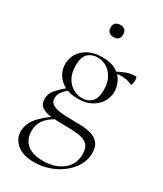

<svg xmlns="http://www.w3.org/2000/svg" viewBox="-216 -672 875 1032"><g transform="rotate(30 222.0 -156.0)"><path d="M179 280Q109 280 71.5 248.5Q34 217 34 171Q34 119 77.5 73.5Q121 28 195 -14L206 -1Q173 15 145 33.5Q117 52 100 77.5Q83 103 83 142Q83 174 97.5 198.5Q112 223 141.5 236.5Q171 250 216 250Q289 250 336.5 213Q384 176 384 112Q384 71 363.5 53Q343 35 307 30.5Q271 26 223 26Q177 26 139.5 22.5Q102 19 80 4Q58 -11 58 -44Q58 -78 79 -101.5Q100 -125 136 -156L147 -146Q122 -125 112 -108.5Q102 -92 102 -74Q102 -54 115.5 -42Q129 -30 162 -24.5Q195 -19 253 -19Q275 -19 304 -18Q333 -17 361 -9Q389 -1 407.5 20Q426 41 426 81Q426 122 405.5 158Q385 194 350 221.5Q315 249 270.5 264.5Q226 280 179 280ZM211 -133Q163 -133 129.5 -150.5Q96 -168 78 -197.5Q60 -227 60 -262Q60 -298 78.5 -327.5Q97 -357 132 -375Q167 -393 216 -393Q271 -393 303.5 -373Q336 -353 350 -323Q364 -293 364 -264Q364 -231 346.5 -201Q329 -171 295 -152Q261 -133 211 -133ZM229 -147Q264 -147 287 -169.5Q310 -192 310 -244Q310 -286 294.5 -316Q279 -346 253 -362.5Q227 -379 194 -379Q159 -379 136 -357.5Q113 -336 113 -284Q113 -236 131 -205.5Q149 -175 175.5 -161Q202 -147 229 -147ZM301 -319V-353Q332 -371 361 -382.5Q390 -394 425 -394Q427 -394 428.5 -387Q430 -380 430 -373Q430 -363 427.5 -351.5Q425 -340 421 -342Q414 -345 397 -350.5Q380 -356 356 -356Q343 -356 332 -354Q321 -352 310 -349ZM213 -516Q194 -516 183.5 -526Q173 -536 173 -554Q173 -572 183.5 -582Q194 -592 213 -592Q231 -592 241 -582Q251 -572 251 -554Q251 -516 213 -516Z"/></g></svg>

Font: Cormorant Garamond Light Light
Style: Regular
Weight: 300
Version: Version 4.001